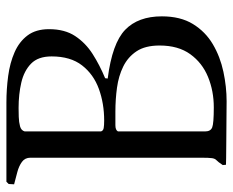

<svg xmlns="http://www.w3.org/2000/svg" viewBox="-84 -642 727 599"><g transform="rotate(-90 279.5 -342.5)"><path d="M335 -378 334 -370Q444 -356 486 -315.5Q528 -275 528 -201Q528 -143 504 -104Q480 -65 441 -42Q402 -19 355 -9Q308 1 263 1Q238 1 204.5 0.5Q171 0 139.5 0Q108 0 86.5 -0.5Q65 -1 65 -1L64 -11Q74 -26 79 -30.5Q84 -35 85.5 -44Q87 -53 87 -81V-611Q87 -628 74 -637.5Q61 -647 42 -652Q23 -657 4 -662L5 -679L12 -686H259Q301 -686 342 -680.5Q383 -675 416 -660.5Q449 -646 468.5 -620Q488 -594 488 -553Q488 -504 466.5 -471.5Q445 -439 410.5 -417Q376 -395 335 -378ZM169 -629V-391Q171 -384 179.5 -382.5Q188 -381 203 -381Q256 -381 301.5 -397.5Q347 -414 375 -450Q403 -486 403 -545Q403 -587 380.5 -609Q358 -631 321.5 -639.5Q285 -648 242 -648Q231 -648 214.5 -647.5Q198 -647 185 -643.5Q172 -640 169 -629ZM169 -338V-66Q169 -49 181.5 -44Q194 -39 244 -39Q295 -39 339 -57Q383 -75 410 -112.5Q437 -150 437 -208Q437 -253 419 -280Q401 -307 371.5 -321.5Q342 -336 305.5 -341Q269 -346 231 -346Q204 -346 188.5 -346Q173 -346 169 -338Z"/></g></svg>

Font: Aref Ruqaa Ink
Style: Regular
Weight: 400
Designer: Abdullah Aref
Version: Version 1.005